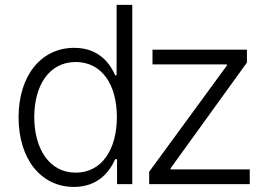

<svg xmlns="http://www.w3.org/2000/svg" viewBox="-20 -747 1089 779"><path d="M279.8 11.4C378.9 11.4 425.1 -51.5 447.4 -101.2H454.9V0H516.7V-727.3H453.1V-441.4H447.4C425.8 -490.4 380.7 -552.9 280.9 -552.9C146.3 -552.9 55.4 -439.3 55.4 -271.3C55.4 -101.9 146 11.4 279.8 11.4ZM287.3 -46.5C178.6 -46.5 119 -145.2 119 -272.4C119 -398.1 177.9 -495.4 287.3 -495.4C393.8 -495.4 454.2 -403.1 454.2 -272.4C454.2 -140.6 393.1 -46.5 287.3 -46.5ZM585.2 0H993.3V-59.7H672.2V-64.3L981.9 -493.3V-545.5H598.7V-485.8H900.6V-481.2L585.2 -50.1Z"/></svg>

Font: Karasuma Gothic
Style: Light
Weight: 300
Designer: Rasmus Andersson / Ryoko Nishizuka
Foundry: rsms
Version: Version 1.00